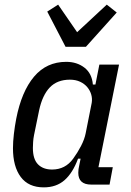

<svg xmlns="http://www.w3.org/2000/svg" viewBox="-20 -797 567 829"><path d="M374 0Q318 0 318 -51Q318 -59 319 -66.5Q320 -74 322 -82L328 -112H317Q294 -50 258.5 -19Q223 12 169 12Q103 12 69.5 -33Q36 -78 36 -157Q36 -185 40 -219Q44 -253 50 -284Q73 -402 127 -466Q181 -530 266 -530Q312 -530 344.5 -505Q377 -480 381 -432H392L409 -518H494L405 -75H467L453 0ZM205 -65Q262 -65 296 -112Q315 -138 330 -167Q345 -196 350 -222L376 -353Q379 -371 374 -388.5Q369 -406 357 -420.5Q345 -435 326 -444Q307 -453 282 -453Q227 -453 195 -419.5Q163 -386 149 -321L127 -214Q124 -199 123 -184Q122 -169 122 -158Q122 -110 144 -87.5Q166 -65 205 -65ZM263 -595 184 -747 231 -777 313 -658 441 -777 484 -743 351 -595Z"/></svg>

Font: IBM Plex Sans Cond Text
Style: Italic
Weight: 450
Width: 3
Italic angle: -11°
Designer: Mike Abbink, Paul van der Laan, Pieter van Rosmalen
Foundry: Bold Monday
Version: Version 1.3